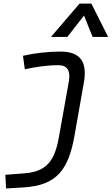

<svg xmlns="http://www.w3.org/2000/svg" viewBox="-20 -815 626 1069"><path d="M13.7 234.4 109.9 228.5C296.4 217.8 361.3 129.9 395 -60.5L446.8 -354.5C467.8 -472.2 425.8 -527.8 316.9 -527.8C245.1 -527.8 172.4 -519 107.9 -504.4L118.2 -429.2C178.2 -442.4 242.7 -452.1 304.7 -452.1C354.5 -452.1 374 -422.4 363.3 -361.3L307.6 -49.8C284.7 78.1 241.2 140.1 117.2 149.9L9.8 158.2ZM488.8 -794.9H422.9L263.7 -609.4H355L447.8 -728.5L495.6 -609.4H582Z"/></svg>

Font: Cascadia Mono NF SemiLight
Style: Italic
Weight: 350
Italic angle: -10°
Monospace: yes
Designer: Aaron Bell
Foundry: Saja Typeworks
Version: Version 2404.023